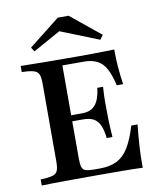

<svg xmlns="http://www.w3.org/2000/svg" viewBox="-85 -834 764 903"><g transform="rotate(-10 297.0 -382.5)"><path d="M41.1 0V-29Q79 -30.6 97.6 -35.9Q116.1 -41.1 122.2 -55.6Q128.2 -70.2 128.2 -98.4V-472.6Q128.2 -501.6 122.2 -515.7Q116.1 -529.8 97.6 -535.5Q79 -541.1 41.1 -541.9V-571Q83.9 -570.2 153.2 -569.4Q222.6 -568.5 316.1 -568.5Q348.4 -568.5 379.4 -569Q410.5 -569.4 437.9 -569.8Q465.3 -570.2 487.9 -571Q487.9 -528.2 491.1 -486.7Q494.4 -445.2 500.8 -403.2H470.2Q458.9 -454 442.3 -483.9Q425.8 -513.7 400.4 -526.6Q375 -539.5 337.1 -539.5H234.7V-92.7Q234.7 -66.9 239.1 -53.6Q243.5 -40.3 256.9 -35.9Q270.2 -31.5 296.8 -31.5H324.2Q372.6 -31.5 405.6 -48Q438.7 -64.5 462.1 -102.4Q485.5 -140.3 504.8 -204.8H534.7Q529 -151.6 525.8 -101.2Q522.6 -50.8 523.4 0Q484.7 -1.6 433.5 -2Q382.3 -2.4 312.9 -2.4Q221.8 -2.4 152.8 -2Q83.9 -1.6 41.1 0ZM208.9 -272.6V-301.6H354V-272.6ZM380.6 -166.9Q376.6 -205.6 366.1 -228.6Q355.6 -251.6 336.7 -262.1Q317.7 -272.6 287.9 -272.6V-301.6Q329 -301.6 350.4 -327Q371.8 -352.4 378.2 -407.3H405.6Q402.4 -359.7 402.8 -334.3Q403.2 -308.9 403.2 -287.1Q403.2 -270.2 403.6 -253.6Q404 -237.1 405.2 -216.5Q406.5 -196 408.1 -166.9ZM116.9 -627.4 104 -647.6 252.4 -764.5H304L446.8 -648.4L431.5 -627.4L225 -709.7L266.1 -710.5Z"/></g></svg>

Font: Playfair 5pt SemiExpanded Light SemiBold
Style: Regular
Weight: 600
Version: Version 2.001;gftools[0.9.30]